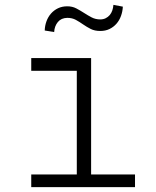

<svg xmlns="http://www.w3.org/2000/svg" viewBox="-20 -766 640 786"><path d="M107.9 -528.3H353V-51.8H532.7V0H107.9V-51.8H294.4V-476.1H107.9ZM482.9 -738.8Q481.9 -718.8 475.3 -700.7Q468.8 -682.6 456.8 -668.9Q444.8 -655.3 428.2 -647.2Q411.6 -639.2 390.6 -639.2Q367.7 -639.2 351.3 -647.5Q335 -655.8 320.3 -666Q305.7 -676.3 290.5 -684.6Q275.4 -692.9 255.4 -692.9Q230.5 -692.4 216.8 -675.8Q203.1 -659.2 201.7 -634.8L163.1 -641.1Q163.6 -660.6 170.2 -678.7Q176.8 -696.8 188.7 -710.4Q200.7 -724.1 217.5 -732.2Q234.4 -740.2 255.4 -740.2Q275.9 -740.2 292.2 -731.7Q308.6 -723.1 324 -713.1Q339.4 -703.1 355.2 -694.8Q371.1 -686.5 390.6 -686.5Q402.8 -686.5 412.6 -691.4Q422.4 -696.3 429.2 -704.3Q436 -712.4 439.7 -723.1Q443.4 -733.9 444.3 -746.1Z"/></svg>

Font: Roboto Mono Light
Style: Regular
Weight: 300
Designer: Google
Version: Version 2.000985; 2015; ttfautohint (v1.3)